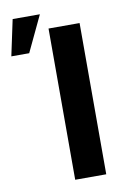

<svg xmlns="http://www.w3.org/2000/svg" viewBox="-158 -836 586 889"><g transform="rotate(-10 135.0 -391.5)"><path d="M-70 -614H14L94 -783H-34ZM122 0H268V-711H122Z"/></g></svg>

Font: Aerodynamic
Style: Regular
Weight: 500
Designer: Google
Version: Version 2.000980; 2014